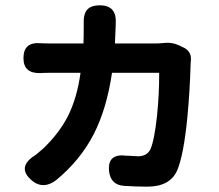

<svg xmlns="http://www.w3.org/2000/svg" viewBox="-20 -643 822 720"><path d="M102 36Q38 -16 115 -63Q120 -67 128 -74Q138 -82 142 -86Q201 -142 235 -208Q269 -276 282 -370H172Q146 -370 131 -369Q68 -367 68 -425Q68 -486 131 -481Q145 -480 171 -480H293Q294 -502 294 -548Q294 -550 294 -551Q292 -588 306 -605.5Q320 -623 355 -623Q419 -623 414 -553Q414 -552 414 -551Q413 -526 411 -480H564Q576 -480 598 -482Q623 -485 649 -474L666 -466Q702 -450 695 -409Q695 -408 695 -407Q692 -302 683 -207Q669 -61 644 -3Q617 57 532 57Q490 57 446 54Q395 51 389 -1Q382 -69 455 -59Q457 -59 461 -59Q487 -57 497 -57Q531 -57 544 -83Q559 -117 569 -210Q577 -290 577 -370H488H400Q380 -234 331 -139Q281 -42 190 33Q143 68 102 36Z"/></svg>

Font: GenSenRounded TW B
Style: Regular
Weight: 700
Version: Version 1.501;PS 1;hotconv 16.6.51;makeotf.lib2.5.65220